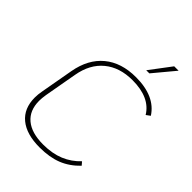

<svg xmlns="http://www.w3.org/2000/svg" viewBox="-263 -1043 1174 1174"><g transform="rotate(45 323.5 -456.5)"><path d="M66 -185Q66 -213 72 -244L110 -457Q132 -580 211 -645.5Q290 -711 416 -711Q581 -711 647 -608L621 -589Q564 -683 414 -683Q303 -683 232 -624.5Q161 -566 142 -457L104 -244Q99 -212 99 -190Q99 -107 152 -62.5Q205 -18 305 -18Q384 -18 443 -42.5Q502 -67 546 -114L564 -93Q512 -39 450 -14.5Q388 10 303 10Q189 10 127.5 -40.5Q66 -91 66 -185ZM534 -923H572L457 -785H430Z"/></g></svg>

Font: KoHo ExtraLight
Style: Italic
Weight: 275
Italic angle: -10°
Version: Version 1.000; ttfautohint (v1.6)